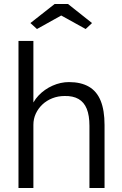

<svg xmlns="http://www.w3.org/2000/svg" viewBox="-20 -946 616 966"><path d="M73 -740H148V-408L133 -393Q144 -434 174 -465.5Q204 -497 244.5 -515Q285 -533 327 -533Q387 -533 427 -510Q467 -487 486.5 -439Q506 -391 506 -317V0H430V-313Q430 -365 416.5 -398.5Q403 -432 375 -448Q347 -464 305 -463Q272 -463 243 -451.5Q214 -440 193 -420Q172 -400 160 -374Q148 -348 148 -318V0H111Q104 0 95 0Q86 0 73 0ZM255 -926H322L443 -830L411 -800L288 -868L166 -800L133 -830Z"/></svg>

Font: Mach Light
Style: Regular
Weight: 300
Version: Version 1.002